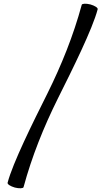

<svg xmlns="http://www.w3.org/2000/svg" viewBox="-20 -838 580 1036"><path d="M421 -812C376 -646 312 -487 236 -334C157 -176 49 41 21 148C19 156 36 167 60 174C84 180 105 179 107 172C152 6 216 -153 292 -306C371 -464 479 -681 507 -788C509 -796 492 -807 468 -814C444 -820 423 -819 421 -812Z"/></svg>

Font: Nupuram Condensed Oblique
Style: Regular
Weight: 400
Width: 3
Designer: Santhosh Thottingal (santhosh.thottingal@gmail.com)
Foundry: SMC
Version: Version 1.000